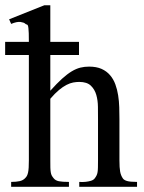

<svg xmlns="http://www.w3.org/2000/svg" viewBox="-29 -715 550 735"><path d="M274.4 0V-18.6Q287.6 -17.6 299.3 -19Q309.1 -20 319.1 -22.9Q329.1 -25.9 334 -32.7Q338.4 -38.6 340.8 -43.7Q343.3 -48.8 344.5 -55.9Q345.7 -63 345.9 -73.7Q346.2 -84.5 346.2 -101.1V-258.8Q346.2 -280.8 345.9 -305.7Q345.7 -330.6 339.6 -351.8Q333.5 -373 318.6 -387.2Q303.7 -401.4 274.4 -401.4Q263.2 -401.4 251.2 -399.2Q239.3 -397 225.8 -390.1Q212.4 -383.3 197 -370.6Q181.6 -357.9 163.6 -336.9V-101.1Q163.6 -84 163.8 -73.5Q164.1 -63 165.3 -55.7Q166.5 -48.3 168.9 -43.5Q171.4 -38.6 176.3 -32.7Q183.1 -23.9 196.5 -21.2Q210 -18.6 234.9 -18.6V0H13.7V-18.6Q33.2 -18.6 46.9 -21.7Q60.5 -24.9 68.8 -34.7Q71.8 -37.6 74.2 -42.2Q76.7 -46.9 78.4 -54.4Q80.1 -62 80.8 -73.5Q81.5 -85 81.5 -101.1V-504.4H-9.3V-554.7H81.5Q81.5 -575.2 81.1 -587.6Q80.6 -600.1 79.8 -606.9Q79.1 -613.8 77.9 -616.7Q76.7 -619.6 75.2 -620.6Q73.7 -621.6 71.8 -621.8Q69.8 -622.1 67.4 -624.5Q63 -628.9 49.6 -630.9Q36.1 -632.8 13.7 -623.5L5.9 -641.1L140.6 -694.8H163.6V-554.7H273.4V-504.4H163.6V-367.7Q189 -396 208.7 -413.8Q228.5 -431.6 245.6 -441.9Q262.7 -452.1 278.6 -456.1Q294.4 -460 312 -460Q340.3 -460 359.9 -451.2Q379.4 -442.4 392.3 -427.2Q405.3 -412.1 412.6 -392.1Q419.9 -372.1 423.3 -349.9Q426.8 -327.6 427.5 -304.2Q428.2 -280.8 428.2 -258.8V-101.1Q428.2 -72.8 430.9 -58.1Q433.6 -43.5 440.9 -32.7Q444.8 -25.9 457 -22.2Q469.2 -18.6 495.6 -18.6V0Z"/></svg>

Font: Doulos SIL Compact
Style: Regular
Weight: 400
Designer: Walt Agee, Victor Gaultney, Peter Martin, Debbi Hosken
Foundry: SIL International
Version: Version 4.110; 2011; Maintenance release ; LnSpcTght